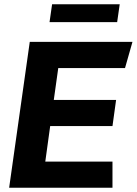

<svg xmlns="http://www.w3.org/2000/svg" viewBox="-20 -883 643 903"><path d="M603 -686 568 -563H254L233 -413H526L509 -290H216L193 -123H509V0H23L120 -686ZM543 -863 531 -779H213L225 -863Z"/></svg>

Font: Chivo
Style: Bold Italic
Weight: 700
Italic angle: -8.05°
Designer: Hector Gatti
Foundry: Omnibus-Type
Version: Version 1.007